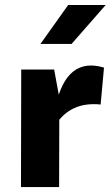

<svg xmlns="http://www.w3.org/2000/svg" viewBox="-20 -757 448 777"><path d="M65.9 -475.6H199.2L220.2 -360.8L219.2 0H64.9ZM205.1 -327.1Q227.1 -428.2 275.9 -467.3Q324.7 -506.3 400.9 -483.4L387.2 -334Q326.2 -340.3 280.8 -319.6Q235.4 -298.8 205.1 -252.4ZM255.9 -736.8H407.7L269.5 -579.1H143.6Z"/></svg>

Font: DavidDev Light
Style: Regular
Weight: 300
Designer: David.dev
Foundry: David.dev
Version: Version 1.001;FEAKit 1.0